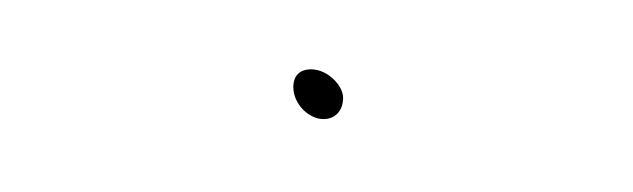

<svg xmlns="http://www.w3.org/2000/svg" viewBox="-20 -44 178 54"><path d="M62.5 -19.5C62.5 -14.8 66.8 -10.5 71 -10.5C74.1 -10.5 76.5 -12.7 76.5 -16.5C76.5 -19.9 72.2 -24.5 67.5 -24.5C64.3 -24.5 62.5 -22.7 62.5 -19.5Z"/></svg>

Font: CiSf OpenHand
Style: Hln
Weight: 400
Foundry: Cannot Into Space Fonts
Version: Version 0.7892